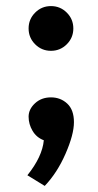

<svg xmlns="http://www.w3.org/2000/svg" viewBox="-20 -440 323 631"><path d="M127 171 70 136Q119 75 124 21Q100 12 87 -10Q74 -32 74 -56.5Q74 -81 95 -100.5Q116 -120 147.5 -120Q179 -120 201 -99.5Q223 -79 223 -38.5Q223 2 195.5 65Q168 128 127 171ZM147.5 -273Q117 -273 95.5 -294.5Q74 -316 74 -346.5Q74 -377 95.5 -398.5Q117 -420 147.5 -420Q178 -420 199.5 -398.5Q221 -377 221 -346.5Q221 -316 199.5 -294.5Q178 -273 147.5 -273Z"/></svg>

Font: Cherry Swash
Style: Bold
Weight: 700
Designer: Kasatkina Nataliya
Foundry: Nataliya Kasatkina
Version: Version 1.001